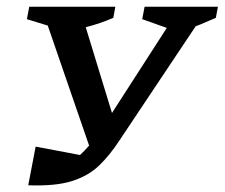

<svg xmlns="http://www.w3.org/2000/svg" viewBox="-20 -547 668 571"><path d="M64 4 86 -111 218 -86Q232 -99 245 -114L122 -471L60 -490L67 -527H323L317 -494Q278 -477 235 -466L313 -211L476 -464L403 -490L410 -527H628L622 -494Q605 -487 590.5 -480.5Q576 -474 562 -469L335 -129Q307 -86 275 -55Q243 -24 194 -8.5Q145 7 64 4Z"/></svg>

Font: Piazzolla SC Medium
Style: Italic
Weight: 500
Italic angle: -11.3°
Designer: Juan Pablo del Peral
Foundry: Huerta Tipografica
Version: Version 1.330